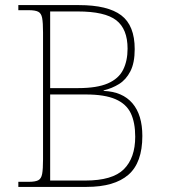

<svg xmlns="http://www.w3.org/2000/svg" viewBox="-20 -734 662 754"><path d="M52 0V-20H93Q118 -20 130 -26Q142 -32 145.5 -51Q149 -70 149 -108V-606Q149 -645 145.5 -663.5Q142 -682 130 -688Q118 -694 93 -694H52V-714H290Q403 -714 456 -674Q509 -634 509 -541Q509 -487 492 -454Q475 -421 447.5 -404Q420 -387 387 -379V-377Q461 -374 500 -328.5Q539 -283 539 -200Q539 -95 484 -47.5Q429 0 320 0ZM287 -388Q361 -388 403.5 -406.5Q446 -425 463.5 -460Q481 -495 481 -543Q481 -620 436.5 -654.5Q392 -689 285 -689H177V-388ZM315 -25Q422 -25 466.5 -69.5Q511 -114 511 -197Q511 -253 493.5 -289.5Q476 -326 433.5 -344.5Q391 -363 317 -363H177V-25Z"/></svg>

Font: Noto Serif Tamil Thin
Style: Regular
Weight: 100
Designer: Indian Type Foundry, Tom Grace, and the Monotype Design Team
Foundry: Monotype Imaging Inc.
Version: Version 2.004; ttfautohint (v1.8.4.7-5d5b)